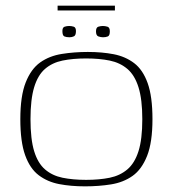

<svg xmlns="http://www.w3.org/2000/svg" viewBox="-20 -653 612 680"><path d="M281 7Q231 7 189.5 -1Q148 -9 117 -32.5Q86 -56 69 -103.5Q52 -151 52 -231Q52 -313 71 -361Q90 -409 122.5 -432Q155 -455 199 -462Q243 -469 291 -469Q341 -469 382.5 -461Q424 -453 455 -429.5Q486 -406 503 -358.5Q520 -311 520 -231Q520 -149 501 -101Q482 -53 449.5 -30Q417 -7 373.5 0Q330 7 281 7ZM285 -16Q332 -16 368.5 -23.5Q405 -31 431 -53Q457 -75 470.5 -117.5Q484 -160 484 -231Q484 -301 470.5 -344Q457 -387 431 -409Q405 -431 368.5 -438.5Q332 -446 285 -446Q238 -446 201.5 -438.5Q165 -431 139.5 -409Q114 -387 101 -344Q88 -301 88 -231Q88 -160 101 -117.5Q114 -75 139.5 -53Q165 -31 201.5 -23.5Q238 -16 285 -16ZM345 -521Q337 -521 328.5 -524Q320 -527 320 -542Q320 -556 328.5 -558.5Q337 -561 344 -561Q352 -561 360.5 -558.5Q369 -556 369 -542Q369 -527 362 -524Q355 -521 345 -521ZM226 -521Q215 -521 208 -524Q201 -527 201 -543Q201 -556 209 -558.5Q217 -561 225 -561Q233 -561 241 -558.5Q249 -556 249 -543Q249 -528 242 -524.5Q235 -521 226 -521ZM184 -616V-633H387V-616Z"/></svg>

Font: Genos ExtraLight
Style: Regular
Weight: 250
Designer: Robert E. Leuschke
Foundry: Robert E. Leuschke
Version: Version 1.010